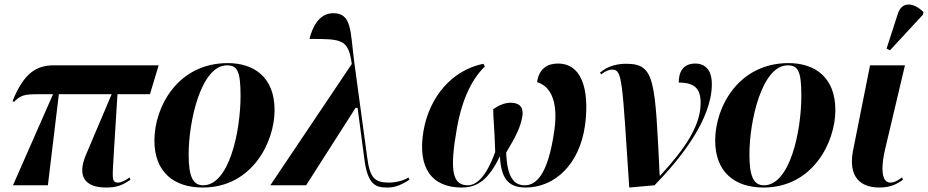

<svg xmlns="http://www.w3.org/2000/svg" viewBox="-20 -828 4147 858"><path d="M38 0H194L243 -407H479L364 -136C324 -41 358 10 454 10C502 10 527 0 563 -25L559 -35C542 -22 520 -12 508 -12C476 -12 483 -35 489 -151L505 -407H650L689 -536H220C141 -536 86 -500 36 -376L43 -373C71 -402 89 -407 151 -407H217Z M886 10C1106 10 1207 -192 1207 -336C1207 -485 1113 -546 998 -546C774 -546 670 -350 670 -200C670 -59 757 10 886 10ZM888 0C842 0 823 -39 823 -138C823 -288 879 -536 994 -536C1041 -536 1055 -509 1055 -400C1055 -241 1004 0 888 0Z M1188 0H1348L1569 -346H1578L1608 -119C1623 4 1664 10 1712 10C1736 10 1764 5 1810 -25L1805 -35C1784 -20 1744 -12 1719 -12C1653 -12 1633 -34 1621 -124L1563 -551C1545 -689 1553 -769 1469 -769C1402 -769 1374 -699 1363 -654C1507 -654 1537 -654 1552 -542Z M2043 10C2113 10 2163 -24 2214 -130C2219 -33 2249 10 2329 10C2460 10 2570 -95 2594 -266C2611 -386 2599 -544 2473 -544C2428 -544 2389 -523 2380 -461C2452 -439 2473 -354 2457 -244C2428 -39 2372 0 2325 0C2276 0 2246 -37 2242 -146C2283 -216 2305 -255 2314 -307C2321 -346 2304 -369 2262 -369C2234 -369 2207 -356 2184 -340C2184 -301 2190 -251 2193 -149C2152 -36 2109 0 2070 0C2000 0 1989 -70 2022 -256C2040 -360 2078 -465 2147 -531L2140 -543C1997 -514 1899 -392 1873 -246C1843 -75 1912 10 2043 10Z M2792 10 2905 0C3018 -116 3161 -292 3161 -452C3161 -516 3131 -544 3087 -544C3033 -544 3013 -507 3013 -459C3084 -459 3111 -432 3111 -368C3111 -267 3042 -164 2930 -43H2928C2907 -469 2908 -543 2779 -543C2742 -543 2697 -535 2661 -503L2667 -496C2687 -512 2703 -517 2716 -517C2762 -517 2760 -470 2792 10Z M3392 10C3612 10 3713 -192 3713 -336C3713 -485 3619 -546 3504 -546C3280 -546 3176 -350 3176 -200C3176 -59 3263 10 3392 10ZM3394 0C3348 0 3329 -39 3329 -138C3329 -288 3385 -536 3500 -536C3547 -536 3561 -509 3561 -400C3561 -241 3510 0 3394 0Z M3957 -603 4104 -762 4107 -774C4062 -818 4010 -823 3992 -766L3942 -611ZM3910 10C3959 10 3990 -6 4015 -25L4011 -35C3999 -27 3980 -12 3959 -12C3912 -12 3920 -99 3936 -164L4024 -536H3868L3792 -155C3770 -40 3822 10 3910 10Z"/></svg>

Font: Noto Serif Display
Style: Bold Italic
Weight: 700
Italic angle: -12°
Designer: Monotype Design Team
Foundry: Monotype Imaging Inc.
Version: Version 2.009